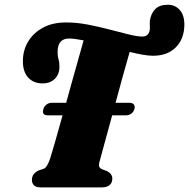

<svg xmlns="http://www.w3.org/2000/svg" viewBox="-20 -810 817 830"><path d="M167.5 -338.5Q171 -350.5 181 -358Q191 -365.5 202 -365.5H266Q280 -416.5 294.2 -467.5Q308.5 -518.5 320.8 -562Q333 -605.5 341.5 -635.5Q323 -639 307 -641.2Q291 -643.5 279 -643.5Q229.5 -643.5 229 -586.5Q228.5 -568.5 232.8 -555Q237 -541.5 237 -521Q237 -490 217.5 -469.8Q198 -449.5 163.5 -449.5Q124.5 -449.5 101.2 -475.5Q78 -501.5 79 -548.5Q79.5 -593.5 102 -630.8Q124.5 -668 166 -690.5Q207.5 -713 266.5 -713Q311 -713 359.2 -703.8Q407.5 -694.5 453.2 -682.5Q499 -670.5 536.2 -661.2Q573.5 -652 596 -652Q621 -652 627 -678.5Q628.5 -687 627.8 -697Q627 -707 628 -720.5Q632 -750.5 650.5 -770Q669 -789.5 706 -789.5Q737 -789.5 757.2 -766.8Q777.5 -744 777 -701Q775.5 -640 739.2 -604.5Q703 -569 641.5 -569Q622.5 -569 596.5 -573.5Q570.5 -578 540.5 -585.5Q528.5 -544 512.2 -485.2Q496 -426.5 479.5 -365.5H540.5Q553 -365.5 558.8 -358Q564.5 -350.5 561 -338.5Q557.5 -326 547.5 -318.8Q537.5 -311.5 525.5 -311.5H465Q446 -243 431.2 -188.2Q416.5 -133.5 411.5 -115.5Q406 -98 408.8 -90.5Q411.5 -83 419.5 -79L443.5 -70Q465.5 -58 465.5 -38Q465.5 -19 453.2 -9.5Q441 0 421.5 0H155.5Q135.5 0 126.8 -9Q118 -18 118 -32Q118 -47 125.5 -56.5Q133 -66 145.5 -72.5L170 -81Q184.5 -87 198 -128.5Q204.5 -149 218.8 -199Q233 -249 250.5 -311.5H186.5Q159.5 -311.5 167.5 -338.5Z"/></svg>

Font: Fraunces 72pt S050 Black
Style: Italic
Weight: 900
Italic angle: -16°
Version: Version 1.000; ttfautohint (v1.8.3)